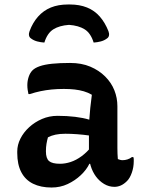

<svg xmlns="http://www.w3.org/2000/svg" viewBox="-20 -827 640 857"><path d="M504 -353Q504 -330 504 -306.5Q504 -283 504 -259.5Q504 -236 504 -212.5Q504 -189 504 -166Q504 -153 504.5 -141Q505 -129 506 -117Q510 -115 516 -113.5Q522 -112 527 -112Q538 -112 549 -115.5Q560 -119 569 -126H575Q577 -121 577 -117Q577 -113 577 -107Q577 -81 568.5 -56.5Q560 -32 547 -19Q533 -5 519 1Q505 7 491 7Q466 7 444.5 -6Q423 -19 408 -39.5Q393 -60 385 -86Q377 -112 377 -138Q377 -163 377 -189Q377 -215 377 -236Q377 -266 378.5 -292Q380 -318 383 -345.5Q386 -373 390 -404Q373 -414 354 -419.5Q335 -425 313.5 -427.5Q292 -430 265 -430Q236 -430 210.5 -427.5Q185 -425 161 -420Q137 -415 113 -407H107Q105 -416 103.5 -426Q102 -436 102 -447Q102 -466 108 -484Q114 -502 125 -513Q136 -524 157.5 -531.5Q179 -539 212.5 -542.5Q246 -546 293 -546Q344 -546 383 -529.5Q422 -513 449.5 -485.5Q477 -458 490.5 -424Q504 -390 504 -353ZM185 -151Q185 -120 199 -108Q213 -96 248 -96Q271 -96 295.5 -104Q320 -112 344.5 -130Q369 -148 391 -176L394 -96H379Q366 -69 340.5 -45Q315 -21 282 -5.5Q249 10 210 10Q162 10 127.5 -7Q93 -24 75 -58.5Q57 -93 57 -144V-151Q57 -180 71 -208Q85 -236 110 -259Q135 -282 167.5 -296Q200 -310 237 -310Q279 -310 315.5 -305.5Q352 -301 378 -293Q404 -285 415 -275Q421 -270 425.5 -261.5Q430 -253 432.5 -241Q435 -229 435 -211Q408 -218 379.5 -222Q351 -226 323.5 -228Q296 -230 272 -230Q247 -230 228 -226Q209 -222 194 -214Q190 -200 187.5 -185Q185 -170 185 -153ZM288 -716Q245 -713 218 -696Q191 -679 178 -637Q162 -638 146.5 -642Q131 -646 119 -655Q111 -660 109.5 -669Q108 -678 112 -688Q126 -726 150 -753Q174 -780 207 -793.5Q240 -807 284 -807H292Q335 -807 368.5 -793.5Q402 -780 425.5 -753Q449 -726 464 -688Q468 -678 466.5 -669Q465 -660 457 -655Q445 -646 429.5 -642Q414 -638 398 -637Q385 -679 358 -696Q331 -713 288 -716Z"/></svg>

Font: Recursive Casual SemiBold
Style: Regular
Weight: 600
Version: Version 1.047